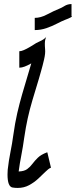

<svg xmlns="http://www.w3.org/2000/svg" viewBox="-20 -914 375 945"><path d="M213 -164 231 -88H229Q219 -84 203.5 -68.5Q188 -53 168 -34.5Q148 -16 123 -2.5Q98 11 67 11Q60 11 54.5 10.5Q49 10 42 9Q17 5 17 -55Q17 -61 17.5 -68Q18 -75 18 -79Q23 -124 31.5 -166Q40 -208 45 -246Q54 -310 65 -357.5Q76 -405 89 -450Q102 -495 118 -548Q128 -581 134 -602Q97 -581 77 -581H75V-662H77Q92 -662 129 -684Q140 -690 147 -695Q154 -700 158 -702Q190 -716 200 -725Q210 -734 208.5 -734Q207 -734 203 -719.5Q199 -705 202 -671Q204 -652 197 -621.5Q190 -591 182 -563.5Q174 -536 171 -525Q153 -466 139.5 -420.5Q126 -375 116.5 -332Q107 -289 99 -235Q93 -191 85 -150Q77 -109 72 -71V-70Q99 -71 113.5 -81.5Q128 -92 139.5 -107.5Q151 -123 166.5 -138Q182 -153 211 -164ZM72 -36V-28Q72 -32 72 -36ZM332 -894V-834Q339 -834 327.5 -828Q316 -822 302 -817Q284 -810 260 -797.5Q236 -785 208.5 -775.5Q181 -766 151 -766V-826Q180 -826 211 -842.5Q242 -859 276 -873Q282 -875 297.5 -884.5Q313 -894 332 -894Z"/></svg>

Font: Syne
Style: Italic
Weight: 400
Italic angle: -9°
Designer: Lucas Descroix
Foundry: Bonjour Monde
Version: Version 2.000; ttfautohint (v1.8.3)